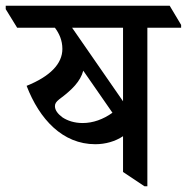

<svg xmlns="http://www.w3.org/2000/svg" viewBox="-64 -644 653 671"><path d="M269 -140C305 -140 339 -150 366 -168V-43L441 7H451V-547H569V-557L529 -624H-44V-612L-4 -547H128C143 -527 154 -503 154 -473C154 -421 111 -377 29 -344C74 -227 155 -140 269 -140ZM188 -547H366V-290ZM154 -234C138 -246 128 -259 128 -273C128 -282 132 -288 143 -297C189 -331 217 -360 227 -397L329 -250C297 -227 261 -214 225 -214C196 -214 172 -222 154 -234Z"/></svg>

Font: Noto Serif Devanagari SemiCondensed Medium
Style: Regular
Weight: 500
Width: 4
Designer: Universal Thirst, Indian Type Foundry and the Monotype Design Team
Foundry: Monotype Imaging Inc.
Version: Version 2.004